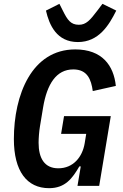

<svg xmlns="http://www.w3.org/2000/svg" viewBox="-20 -967 640 999"><path d="M383.2 0H496.1L556.5 -362.9H313.2L297.9 -270.6H428.6L420.5 -220.9C408.7 -150.6 361.5 -91.3 283.4 -91.3C211.3 -91.3 180.8 -143.8 180.8 -224.4C180.8 -247.9 183.6 -283.4 187.9 -309.3L204.5 -409.4C224.8 -529.1 272.4 -605.8 361.2 -605.8C434.7 -605.8 454.5 -553.3 462.7 -493.3L582.7 -519.9C571.7 -626.4 511.4 -709.9 371.4 -709.9C145.2 -709.9 52.2 -473.7 52.2 -243.3C52.2 -76 120 12.1 235.4 12.1C319.6 12.1 356.9 -39.4 392.8 -101.2H400.2ZM219.1 -911.9C236.2 -837 274.9 -748.2 385.3 -748.2C493.3 -748.2 546.5 -834.5 584.9 -911.9L513.1 -947.1L486.9 -912.3C448.5 -861.5 427.9 -838.1 390.3 -838.1C347.3 -838.1 330.6 -864.3 307.2 -911.2L289.1 -947.1Z"/></svg>

Font: Margiela Mono Italic SmBold It
Style: Regular
Weight: 600
Designer: Mike Abbink, Paul van der Laan, Pieter van Rosmalen
Foundry: Bold Monday
Version: Version 2.003 2021